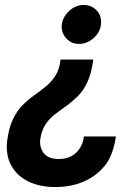

<svg xmlns="http://www.w3.org/2000/svg" viewBox="-20 -537 562 774"><path d="M203 217Q140 217 94 194.5Q48 172 25 129.5Q2 87 9 30Q16 -23 32.5 -57Q49 -91 71.5 -113.5Q94 -136 119 -153.5Q144 -171 166 -189.5Q188 -208 204 -233Q220 -258 224 -297H356Q349 -242 332.5 -206.5Q316 -171 293 -148.5Q270 -126 246 -109Q222 -92 200 -75Q178 -58 162.5 -34Q147 -10 142 27Q139 58 157 81Q175 104 218 104Q248 104 269.5 91.5Q291 79 303.5 58Q316 37 318 13H447Q444 40 434 70.5Q424 101 410 121Q377 167 324 192Q271 217 203 217ZM298 -360Q267 -360 246.5 -383Q226 -406 229 -438Q234 -471 260 -494Q286 -517 317 -517Q350 -517 370.5 -494Q391 -471 387 -438Q383 -406 357 -383Q331 -360 298 -360Z"/></svg>

Font: Inclusive Sans SemiBold
Style: Italic
Weight: 600
Italic angle: -7°
Designer: Olivia King
Foundry: Olivia King
Version: Version 2.004